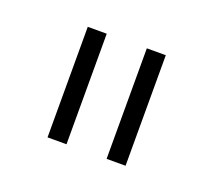

<svg xmlns="http://www.w3.org/2000/svg" viewBox="-53 -764 369 333"><g transform="rotate(20 132.0 -597.0)"><path d="M60 -699H95V-495H60ZM169 -699H204V-495H169Z"/></g></svg>

Font: Gontserrat ExtraLight
Style: Regular
Weight: 275
Designer: Julieta Ulanovsky
Foundry: Julieta Ulanovsky
Version: Version 6.001